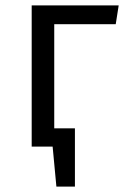

<svg xmlns="http://www.w3.org/2000/svg" viewBox="-20 -546 468 715"><path d="M182 -456V-68H259V149H190L176 0H98V-526H422L411 -456Z"/></svg>

Font: FiraSans
Style: Regular
Weight: 350
Designer: Carrois Corporate & Edenspiekermann AG
Foundry: Carrois Corporate GbR & Edenspiekermann AG
Version: Version 3.106;PS 003.106;hotconv 1.0.70;makeotf.lib2.5.58329